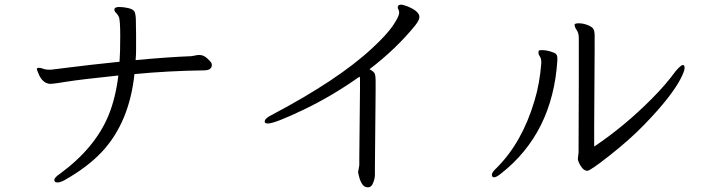

<svg xmlns="http://www.w3.org/2000/svg" viewBox="-20 -745 3040 824"><path d="M187 -446H200Q204 -446 276.5 -455.5Q349 -465 493 -480Q496 -519 496 -589.5Q496 -660 490 -672.5Q484 -685 477.5 -690.5Q471 -696 471 -704V-706Q473 -715 491.5 -715Q510 -715 529.5 -710.5Q549 -706 555.5 -697.5Q562 -689 563 -662.5Q564 -636 564 -596V-532Q564 -509 562 -487Q699 -500 802 -504Q810 -505 818 -507Q826 -509 834 -509H837Q854 -509 871 -493Q888 -477 889 -470V-466Q889 -443 855 -443Q702 -441 557 -427Q535 -220 418 -94Q356 -28 259 27Q239 38 228 38Q217 38 215 33.5Q213 29 213 28Q213 17 237 1Q387 -109 445 -248Q476 -323 488 -421Q325 -404 266.5 -394.5Q208 -385 198 -385Q162 -385 144 -432Q138 -446 138 -447Q138 -454 146.5 -454Q155 -454 165 -450Q175 -446 187 -446Z M1517 -7 1522 -36V-68L1525 -368V-408Q1525 -412 1523 -416Q1404 -332 1281.5 -273.5Q1159 -215 1130 -215Q1116 -215 1116 -223Q1116 -237 1145 -251Q1431 -402 1576 -537Q1638 -594 1664.5 -632.5Q1691 -671 1693 -688V-691Q1693 -699 1690 -704Q1687 -709 1687 -714Q1687 -725 1701 -725Q1709 -725 1728 -718Q1780 -697 1780 -672Q1780 -659 1762 -636Q1681 -536 1566 -448Q1586 -437 1589 -427Q1592 -417 1592 -400V-354L1589 -30V4Q1589 21 1582 38Q1575 59 1559 59Q1543 59 1534 44.5Q1525 30 1521.5 14.5Q1518 -1 1517 -4Z M2372 -486Q2352 -174 2130 0Q2110 16 2100.5 16Q2091 16 2091 5Q2091 -6 2112 -25Q2221 -134 2274 -313Q2296 -385 2303 -473V-477Q2303 -494 2297 -502.5Q2291 -511 2291 -517.5Q2291 -524 2292 -527Q2293 -530 2307.5 -530Q2322 -530 2341 -524.5Q2360 -519 2366 -513.5Q2372 -508 2372 -493ZM2532 -530 2530 -206V-116Q2660 -203 2778 -322Q2837 -381 2880 -440Q2902 -466 2911 -466Q2918 -466 2918 -453Q2918 -440 2900.5 -406Q2883 -372 2845 -323Q2807 -274 2745 -210Q2683 -146 2598 -79Q2513 -12 2501 -12Q2489 -12 2479.5 -23Q2470 -34 2465 -46Q2460 -58 2460 -61V-65L2463 -90L2464 -384V-583Q2464 -603 2455 -616Q2446 -629 2446 -638V-639Q2446 -645 2464.5 -645Q2483 -645 2503 -637Q2523 -629 2527.5 -619Q2532 -609 2532 -595Z"/></svg>

Font: LXGW WenKai
Style: Regular
Weight: 400
Designer: LXGW / Fontworks Inc.
Foundry: LXGW / Fontworks Inc.
Version: Version 1.520; June 14, 2025